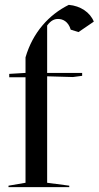

<svg xmlns="http://www.w3.org/2000/svg" viewBox="-20 -770 406 790"><path d="M271 -648 303 -638 366 -681C351 -719 311 -746 263 -750C182 -710 115 -637 85 -534V-470L18 -466V-452H85V-18L15 -6V0H265V-6L174 -18V-456L280 -453L318 -458V-470H174V-665C190 -687 205 -692 219 -692C238 -692 261 -682 271 -648Z"/></svg>

Font: Mazius Display
Style: Regular
Weight: 400
Designer: Alberto Casagrande & Collletttivo
Foundry: Collletttivo
Version: Version 2.000;Glyphs 3.2 (3217)